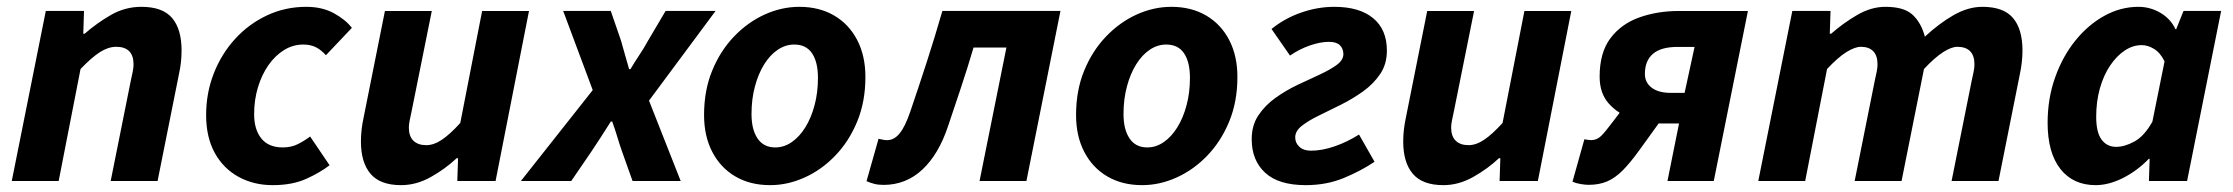

<svg xmlns="http://www.w3.org/2000/svg" viewBox="-20 -528 6513 560"><path d="M14.3 0 113.6 -496.1H225L222.9 -429.7H226.9Q263.1 -461.2 304.1 -484.7Q345.1 -508.1 392.3 -508.1Q454.3 -508.1 481.9 -475.6Q509.6 -443.1 509.6 -380.6Q509.6 -364.2 507.7 -346.4Q505.7 -328.5 501.6 -310L439.6 0H302.8L361.5 -292.8Q364.9 -308.4 367.2 -319.3Q369.5 -330.3 369.5 -340.3Q369.5 -365.9 356.7 -378.7Q344 -391.5 319.1 -391.5Q295.9 -391.5 271.5 -376Q247.1 -360.4 214.9 -326.7L151.1 0Z M775.2 12Q720.1 12 676 -12.1Q631.9 -36.1 606.5 -81.8Q581.2 -127.5 581.2 -192.5Q581.2 -256.9 603.6 -314Q626 -371.1 665.8 -414.6Q705.6 -458.2 758.9 -483.2Q812.2 -508.1 873.1 -508.1Q920 -508.1 954 -489.3Q988.1 -470.5 1006.3 -446.8L930.6 -366.9Q916.5 -382.7 901.1 -390.4Q885.6 -398.1 864.5 -398.1Q834.8 -398.1 808.8 -382.2Q782.9 -366.3 763.2 -338.4Q743.6 -310.5 732.4 -273.5Q721.2 -236.5 721.2 -195.2Q721.2 -150.3 742.2 -124.2Q763.2 -98 805.2 -98Q830.3 -98 849.9 -108.2Q869.5 -118.3 884.5 -129.9L941.3 -46Q914 -25 873.5 -6.5Q832.9 12 775.2 12Z M1149.8 12Q1088.8 12 1060.8 -21Q1032.7 -54 1032.7 -115.4Q1032.7 -132.4 1034.7 -150Q1036.7 -167.6 1040.7 -186L1102.7 -496H1239.4L1180.5 -203.4Q1177.5 -188.6 1175 -177.2Q1172.5 -165.8 1172.5 -155.9Q1172.5 -130.5 1185.8 -117.6Q1199 -104.6 1223.3 -104.6Q1245.5 -104.6 1269.1 -120.6Q1292.8 -136.6 1322.5 -169.4L1386.2 -496H1522.9L1425.4 0H1313.8L1316 -66.6H1312Q1278.8 -35.3 1236.6 -11.7Q1194.4 12 1149.8 12Z M1499.2 0 1708.8 -265.2 1622.6 -496.1H1761.4L1791.2 -409.7Q1796.9 -388.5 1803 -367.9Q1809.2 -347.4 1814.9 -326.4H1818.9Q1831.2 -347.2 1845 -367.9Q1858.9 -388.7 1870.3 -409.7L1921.4 -496.1H2067.1L1872.9 -234.5L1965.4 0H1825L1794.1 -86.6Q1786.7 -107.9 1780 -130.2Q1773.3 -152.4 1765.6 -173.6H1761.6Q1748.6 -152.4 1734.4 -130.9Q1720.3 -109.3 1705.5 -86.9L1646.1 0Z M2226.1 12Q2168.2 12 2124.9 -13.3Q2081.6 -38.6 2057.6 -84.7Q2033.5 -130.8 2033.5 -192.5Q2033.5 -264.4 2057.3 -322.2Q2081.1 -380.1 2121.1 -421.7Q2161.2 -463.4 2210.6 -485.8Q2260.1 -508.1 2311.5 -508.1Q2369.4 -508.1 2412.8 -482.8Q2456.1 -457.5 2480.1 -411.4Q2504.1 -365.3 2504.1 -303.6Q2504.1 -231.7 2480.3 -173.9Q2456.6 -116.1 2416.5 -74.4Q2376.5 -32.7 2327 -10.4Q2277.6 12 2226.1 12ZM2241.3 -98Q2266.7 -98 2289.2 -113.5Q2311.7 -129 2328.8 -156.5Q2345.9 -184 2355.8 -221Q2365.7 -258 2365.7 -300.9Q2365.7 -346.9 2348.5 -372.5Q2331.3 -398.1 2296.4 -398.1Q2271.2 -398.1 2248.6 -383Q2226 -367.9 2208.9 -340.4Q2191.8 -313 2181.9 -276Q2171.9 -239 2171.9 -195.2Q2171.9 -150.3 2189.5 -124.2Q2207.1 -98 2241.3 -98Z M2557.1 11.3Q2541.4 11.3 2529.4 8.1Q2517.5 5 2507.4 0.4L2542.4 -123.2Q2548.1 -122.2 2554.3 -120.7Q2560.5 -119.2 2567.4 -119.2Q2587.8 -119.2 2603.9 -138.9Q2620 -158.6 2634.8 -202Q2659.8 -275.1 2683.4 -348.1Q2706.9 -421 2728.6 -496.1H3073L2973.7 0H2837L2915.4 -389.4H2819.5Q2802.1 -330.3 2783.3 -273.9Q2764.6 -217.5 2745.2 -160.1Q2717.7 -77.5 2669.9 -33.1Q2622 11.3 2557.1 11.3Z M3311.1 12Q3253.2 12 3209.9 -13.3Q3166.6 -38.6 3142.6 -84.7Q3118.5 -130.8 3118.5 -192.5Q3118.5 -264.4 3142.3 -322.2Q3166.1 -380.1 3206.1 -421.7Q3246.2 -463.4 3295.6 -485.8Q3345.1 -508.1 3396.5 -508.1Q3454.4 -508.1 3497.8 -482.8Q3541.1 -457.5 3565.1 -411.4Q3589.1 -365.3 3589.1 -303.6Q3589.1 -231.7 3565.3 -173.9Q3541.6 -116.1 3501.5 -74.4Q3461.5 -32.7 3412 -10.4Q3362.6 12 3311.1 12ZM3326.3 -98Q3351.7 -98 3374.2 -113.5Q3396.7 -129 3413.8 -156.5Q3430.9 -184 3440.8 -221Q3450.7 -258 3450.7 -300.9Q3450.7 -346.9 3433.5 -372.5Q3416.3 -398.1 3381.4 -398.1Q3356.2 -398.1 3333.6 -383Q3311 -367.9 3293.9 -340.4Q3276.8 -313 3266.9 -276Q3256.9 -239 3256.9 -195.2Q3256.9 -150.3 3274.5 -124.2Q3292.1 -98 3326.3 -98Z M3788.5 12Q3709.2 12 3670 -24.2Q3630.8 -60.3 3630.8 -122Q3630.8 -162.4 3650.3 -191.6Q3669.9 -220.9 3700.2 -242.6Q3730.5 -264.2 3764.5 -280.4Q3798.6 -296.5 3828.9 -310.4Q3859.2 -324.4 3878.7 -338.6Q3898.2 -352.8 3898.2 -370.2Q3898.2 -385.7 3888.2 -395.9Q3878.1 -406 3856.4 -406Q3831.2 -406 3800.5 -395.4Q3769.8 -384.7 3742.5 -365.9L3688.6 -443.5Q3727.6 -475 3775.6 -491.5Q3823.5 -508.1 3871.5 -508.1Q3945.1 -508.1 3985.1 -474.9Q4025.1 -441.8 4025.1 -380.5Q4025.1 -341.2 4005.6 -312.2Q3986 -283.2 3955.7 -261.5Q3925.4 -239.8 3891.4 -222.8Q3857.3 -205.9 3827 -191.1Q3796.7 -176.4 3777.2 -161.2Q3757.7 -146 3757.7 -127.3Q3757.7 -111.1 3769.9 -99.8Q3782 -88.5 3803.7 -88.5Q3835.8 -88.5 3872.5 -101.1Q3909.2 -113.7 3943.8 -135.6L3989.1 -56.2Q3949.2 -29.3 3898.9 -8.6Q3848.5 12 3788.5 12Z M4189.8 12Q4128.8 12 4100.8 -21Q4072.7 -54 4072.7 -115.4Q4072.7 -132.4 4074.7 -150Q4076.7 -167.6 4080.7 -186L4142.7 -496H4279.4L4220.5 -203.4Q4217.5 -188.6 4215 -177.2Q4212.5 -165.8 4212.5 -155.9Q4212.5 -130.5 4225.8 -117.6Q4239 -104.6 4263.3 -104.6Q4285.5 -104.6 4309.1 -120.6Q4332.8 -136.6 4362.5 -169.4L4426.2 -496H4562.9L4465.4 0H4353.8L4356 -66.6H4352Q4318.8 -35.3 4276.6 -11.7Q4234.4 12 4189.8 12Z M4843.4 0 4877.2 -167.9H4823.5Q4780.5 -167.9 4739.5 -182.1Q4698.6 -196.4 4672.1 -226.2Q4645.6 -256 4645.6 -304.4Q4645.6 -374.9 4677.2 -416.6Q4708.7 -458.4 4761.4 -477.2Q4814.2 -496 4877.3 -496H5078.1L4978.5 0ZM4853.5 -257.1H4893.4L4922.5 -391.2H4873.5Q4824.4 -391.2 4801 -370.9Q4777.6 -350.7 4777.6 -312.4Q4777.6 -287.3 4797.4 -272.2Q4817.2 -257.1 4853.5 -257.1ZM4751.8 -262.7 4866.9 -236 4762.9 -92Q4734.9 -53 4712.6 -30.7Q4690.2 -8.4 4667.1 1.3Q4643.9 11.1 4613.5 11.1Q4604 11.1 4590.3 8.8Q4576.6 6.6 4566.4 2L4601.1 -121.8Q4608.6 -120.8 4612.6 -120Q4616.6 -119.3 4620.6 -119.3Q4637.6 -119.3 4650 -131.5Q4662.3 -143.6 4687.5 -177.3Z M5108.3 0 5207.6 -496.1H5319L5316.9 -429.7H5320.9Q5356.9 -461.2 5397.4 -484.7Q5437.8 -508.1 5479.2 -508.1Q5534.3 -508.1 5559.2 -484.2Q5584.1 -460.3 5594.2 -421Q5635.3 -459.4 5677.9 -483.8Q5720.5 -508.1 5761.9 -508.1Q5823.6 -508.1 5851.2 -475.6Q5878.9 -443.1 5878.9 -380.6Q5878.9 -364.2 5876.9 -346.4Q5875 -328.5 5870.9 -310L5808.9 0H5672.1L5730.8 -292.8Q5734.2 -308.4 5736.5 -319.3Q5738.8 -330.3 5738.8 -340.3Q5738.8 -365.9 5726.1 -378.7Q5713.5 -391.5 5688.7 -391.5Q5672.1 -391.5 5647.6 -376Q5623.1 -360.4 5591.6 -326.7L5526.2 0H5389.4L5448.1 -292.8Q5451.4 -308.4 5453.8 -319.3Q5456.1 -330.3 5456.1 -340.3Q5456.1 -365.9 5443.4 -378.7Q5430.8 -391.5 5407.6 -391.5Q5390.2 -391.5 5365.3 -376Q5340.4 -360.4 5308.9 -326.7L5245.1 0Z M6092.2 12Q6026.7 12 5989.4 -35.3Q5952.2 -82.6 5952.2 -169.9Q5952.2 -240.5 5974.1 -302.2Q5996 -363.8 6033.5 -410.1Q6071 -456.3 6118.3 -482.2Q6165.6 -508.1 6217.1 -508.1Q6251.2 -508.1 6281.1 -490.7Q6310.9 -473.2 6325 -443H6327.3L6348.6 -496.1H6458.3L6359 0H6247.7L6249.8 -64.8H6247.4Q6213.7 -29.9 6172.3 -9Q6130.8 12 6092.2 12ZM6151.8 -99.7Q6177.1 -99.7 6205.7 -115.4Q6234.2 -131.1 6257.8 -173.1L6293.3 -348.9Q6281 -374.2 6262.7 -385.3Q6244.5 -396.4 6226.6 -396.4Q6200.6 -396.4 6176.8 -380.4Q6153 -364.4 6134.2 -336.3Q6115.4 -308.2 6104.6 -270.1Q6093.9 -231.9 6093.9 -187.4Q6093.9 -141.9 6109.6 -120.8Q6125.4 -99.7 6151.8 -99.7Z"/></svg>

Font: Source Sans Variable
Style: Italic
Weight: 200
Italic angle: -11°
Designer: Paul D. Hunt
Foundry: Adobe Systems Incorporated
Version: Version 3.006;hotconv 1.0.111;makeotfexe 2.5.65597